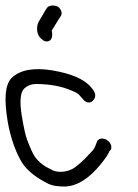

<svg xmlns="http://www.w3.org/2000/svg" viewBox="-32 -708 505 702"><path d="M141.3 -556.6C158.8 -558.4 161.3 -577.9 157.2 -596.9C157.3 -597 158.4 -598.5 159.4 -599.7C166.2 -610.2 182.1 -637.8 189.1 -647.3C198.7 -659.9 190.3 -675.9 179.9 -683.6C169.2 -688.7 151.6 -690.3 141.9 -681.8L135.7 -672.8L135.5 -673C126.3 -657.6 119.6 -644.8 110 -629.5C101.6 -615.8 98.1 -581.8 120.4 -565C126.8 -558.4 134.3 -555.7 141.3 -556.6ZM306.6 -382 300.1 -389.9C273.7 -420.6 224.8 -439.6 159.4 -450.6C93.7 -461.5 42 -453.4 10.5 -423C-14.9 -396.7 -17 -342.6 -3.8 -263.1C6 -204 29.2 -140.7 52.5 -107.5C72.2 -80.1 103.7 -56.4 145.7 -35.5C161 -28.4 180.6 -26 205.8 -26H206H206.3C252.2 -28.1 295.1 -56.7 336.7 -108.1C353 -128.1 363.6 -143.6 368.6 -156L373.8 -161.2C379.5 -178.2 366.6 -193 354.6 -198.5C343.3 -203.6 325 -203.4 321.1 -186.2L317.2 -175.8C315.4 -170.2 312 -164.3 306.4 -157.1C287.1 -137 270.6 -117.6 245.4 -98.6C225.1 -81.2 183.3 -72.4 157 -87.2L156.4 -88.1L155.9 -88.4C130.9 -98.9 111.5 -113.7 96.9 -133C89.8 -142.8 79.2 -164.7 66.9 -197.4C61.3 -213 54.7 -242 47.9 -283C38.5 -339.2 43.6 -371.4 55.2 -382.4L55.4 -382.6L55.5 -383.3C66.9 -394.3 79.9 -399.8 97 -401C149.2 -400.9 193.6 -392.7 228.5 -377.2C243.6 -371.7 253.4 -365.6 259.1 -359.7L259.7 -358.2L268.1 -349.3C282.4 -328.7 299.8 -329.8 308.6 -341.2C316.8 -349.1 321.1 -364 306.6 -382Z"/></svg>

Font: MewTooHand
Style: BdCondLta
Weight: 400
Designer: Mew Too, Robert Jablonski
Version: Version 0.77